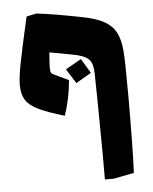

<svg xmlns="http://www.w3.org/2000/svg" viewBox="-52 -624 648 815"><g transform="rotate(-5 271.5 -216.5)"><path d="M362 35Q360 -212 358 -306Q357 -349 339 -366.5Q321 -384 271 -393L174 -411Q170 -359 170 -345Q170 -329 174 -323.5Q178 -318 193 -312L247 -286Q240 -208 216 -137Q142 -159 104.5 -177.5Q67 -196 52 -220.5Q37 -245 37 -284Q37 -315 48 -372.5Q59 -430 91 -571L133 -580Q211 -571 330 -547Q386 -536 419 -517.5Q452 -499 468 -469Q484 -439 488 -391Q492 -350 492 -196Q492 12 487 130L400 147H362ZM238 -333 305 -371 342 -309 277 -271Z"/></g></svg>

Font: Suez One
Style: Regular
Weight: 400
Version: Version 1.000